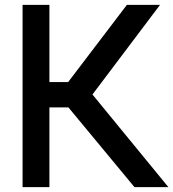

<svg xmlns="http://www.w3.org/2000/svg" viewBox="-20 -770 713 790"><path d="M672.9 0 360.4 -381.2 638.5 -750H502.1L260.4 -432.3H183.3V-750H72.9V0H183.3V-328.1H261.5L533.3 0Z"/></svg>

Font: Manrope Semibold
Style: Regular
Weight: 600
Width: 4
Designer: Michael Sharanda
Foundry: Michael Sharanda
Version: Version 2.000;PS 002.000;hotconv 1.0.88;makeotf.lib2.5.64775